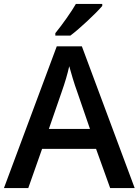

<svg xmlns="http://www.w3.org/2000/svg" viewBox="-20 -951 701 971"><path d="M0 0ZM537.1 0 465.8 -198.2H192.9L123 0H0L267.1 -716.8H394L661.1 0ZM435.1 -298.8 368.2 -493.2Q360.8 -512.7 347.9 -554.7Q335 -596.7 330.1 -616.2Q316.9 -556.2 291.5 -484.9L227.1 -298.8ZM259.8 -771V-783.2Q287.6 -817.4 317.1 -859.4Q346.7 -901.4 363.8 -931.2H497.1V-920.9Q471.7 -891.1 421.1 -844Q370.6 -796.9 335.9 -771Z"/></svg>

Font: Open Sans Semibold
Style: Regular
Weight: 600
Foundry: Ascender Corporation
Version: Version 1.10